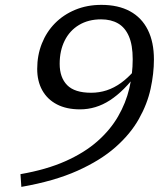

<svg xmlns="http://www.w3.org/2000/svg" viewBox="-20 -724 656 769"><path d="M65.5 24.5 62 -26.5Q166 -44.5 242.2 -78.5Q318.5 -112.5 370.2 -158.2Q422 -204 453 -257.8Q484 -311.5 497.8 -369.5Q511.5 -427.5 511.5 -486.5Q511.5 -543.5 496.2 -578.8Q481 -614 452.8 -630.2Q424.5 -646.5 385 -646.5Q334 -646.5 296.5 -624Q259 -601.5 239 -561.2Q219 -521 219 -468.5Q219 -413.5 249 -383Q279 -352.5 345 -352.5Q377.5 -352.5 407.2 -362.2Q437 -372 464.5 -391.8Q492 -411.5 517.5 -441L532 -433.5Q504.5 -396.5 476.8 -368.8Q449 -341 420.5 -322.5Q392 -304 362 -295Q332 -286 300.5 -286Q246 -286 207.8 -306Q169.5 -326 149.2 -362.5Q129 -399 129 -448Q129 -502.5 147.5 -549.2Q166 -596 200.2 -630.8Q234.5 -665.5 281.8 -685Q329 -704.5 386 -704.5Q453.5 -704.5 500.5 -679Q547.5 -653.5 572 -604.5Q596.5 -555.5 596.5 -486Q596.5 -429.5 583.2 -368.5Q570 -307.5 536.2 -247.5Q502.5 -187.5 442.5 -134.5Q382.5 -81.5 290 -40Q197.5 1.5 65.5 24.5Z"/></svg>

Font: Newsreader 10pt
Style: Italic
Weight: 400
Italic angle: -17°
Version: Version 1.003